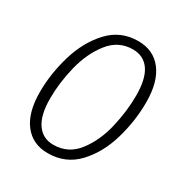

<svg xmlns="http://www.w3.org/2000/svg" viewBox="-166 -819 904 953"><g transform="rotate(30 286.0 -342.5)"><path d="M539 -452Q539 -345 508 -238.5Q477 -132 410 -60.5Q343 11 241 11Q154 11 105 -52.5Q56 -116 56 -233Q56 -337 87.5 -444Q119 -551 186 -623.5Q253 -696 354 -696Q441 -696 490 -632.5Q539 -569 539 -452ZM116 -231Q116 -136 149.5 -87.5Q183 -39 244 -39Q329 -39 381.5 -107Q434 -175 456.5 -271Q479 -367 479 -456Q479 -552 446 -599.5Q413 -647 351 -647Q269 -647 216 -579.5Q163 -512 139.5 -416Q116 -320 116 -231Z"/></g></svg>

Font: Fira Sans Extra Condensed Light
Style: Italic
Weight: 300
Width: 3
Italic angle: -8°
Designer: Carrois Corporate & Edenspiekermann AG
Foundry: Carrois Corporate GbR & Edenspiekermann AG
Version: Version 4.203